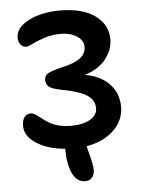

<svg xmlns="http://www.w3.org/2000/svg" viewBox="-53 -601 624 839"><g transform="rotate(-5 258.5 -181.5)"><path d="M288.1 194.8Q250.5 194.8 231.2 154.3Q211.9 113.8 211.9 45.9Q134.3 39.1 85.7 7.1Q37.1 -24.9 37.1 -69.8Q37.1 -94.2 47.4 -107.7Q57.6 -121.1 75.2 -121.1Q85 -121.1 95.9 -114Q106.9 -106.9 119.6 -96.7Q132.3 -86.4 148.4 -76.2Q164.6 -65.9 190.2 -58.8Q215.8 -51.8 247.1 -51.8Q298.8 -51.8 330.3 -70.3Q361.8 -88.9 361.8 -119.1Q361.8 -154.8 328.6 -176.5Q295.4 -198.2 215.8 -212.9Q178.7 -220.2 164.8 -230.5Q150.9 -240.7 150.9 -261.2Q150.9 -280.3 166.5 -289.3Q182.1 -298.3 226.1 -309.1Q281.2 -320.8 308.1 -340.3Q335 -359.9 335 -391.1Q335 -419.9 305.9 -438Q276.9 -456.1 235.8 -456.1Q197.8 -456.1 164.8 -445.3Q131.8 -434.6 111.1 -423.8Q90.3 -413.1 82 -413.1Q66.9 -413.1 56.9 -425Q46.9 -437 46.9 -454.1Q46.9 -500 104 -529.1Q161.1 -558.1 240.2 -558.1Q339.8 -558.1 395 -518.1Q450.2 -478 450.2 -414.1Q450.2 -367.7 418.5 -327.4Q386.7 -287.1 325.2 -268.1Q392.1 -257.3 431.6 -217Q471.2 -176.8 471.2 -115.2Q471.2 -56.2 425.8 -12.9Q380.4 30.3 306.2 43Q308.1 52.7 314.7 77.9Q321.3 103 324.7 120.1Q328.1 137.2 328.1 148.9Q328.1 168.5 317.4 181.6Q306.6 194.8 288.1 194.8Z"/></g></svg>

Font: Shantell Sans Irregular
Style: Regular
Weight: 500
Designer: Stephen Nixon, Anya Danilova, Shantell Martin
Foundry: Arrow Type
Version: Version 1.006;[9816181b4]